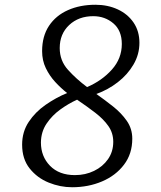

<svg xmlns="http://www.w3.org/2000/svg" viewBox="-20 -778 675 807"><path d="M283 9Q233 9 184.8 -10.5Q136.5 -30 104.8 -69.8Q73 -109.5 73 -170Q73 -224 100.8 -265.8Q128.5 -307.5 171.8 -337.5Q215 -367.5 262 -387Q236 -407.5 212 -433.5Q188 -459.5 172.5 -491.8Q157 -524 157 -563Q157 -626 186 -669.5Q215 -713 265.8 -735.5Q316.5 -758 381 -758Q433 -758 475 -738.5Q517 -719 541.5 -683Q566 -647 566 -598Q566 -549.5 541.2 -507Q516.5 -464.5 475.2 -432.5Q434 -400.5 385 -383Q420.5 -358 455.2 -330.5Q490 -303 513 -270Q536 -237 536 -195Q536 -131.5 501.2 -85.8Q466.5 -40 409 -15.5Q351.5 9 283 9ZM346 -412Q409 -439 450.5 -485.8Q492 -532.5 492 -593Q492 -649.5 456.5 -679.8Q421 -710 372 -710Q310.5 -710 270.8 -672.8Q231 -635.5 231 -576Q231 -523 265.8 -484.5Q300.5 -446 346 -412ZM295 -42Q339 -42 375.5 -59.8Q412 -77.5 434 -109Q456 -140.5 456 -182Q456 -219 435.5 -248.2Q415 -277.5 380.5 -304Q346 -330.5 304 -359Q268.5 -343 233.8 -318Q199 -293 175.8 -258.5Q152.5 -224 152 -179Q152 -120.5 190.2 -81.2Q228.5 -42 295 -42Z"/></svg>

Font: Merriweather Sans Light
Style: Italic
Weight: 300
Italic angle: -7.5°
Designer: Eben Sorkin
Foundry: Eben Sorkin
Version: Version 2.001; ttfautohint (v1.8.3)